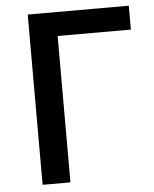

<svg xmlns="http://www.w3.org/2000/svg" viewBox="-52 -758 644 802"><g transform="rotate(-5 270.0 -357.0)"><path d="M94.2 -713.9H518.1V-613.8H210.9V0H94.2Z"/></g></svg>

Font: Open Sans
Style: SemiBold
Weight: 600
Foundry: Ascender Corporation
Version: Version 1.10